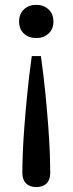

<svg xmlns="http://www.w3.org/2000/svg" viewBox="-20 -581 300 794"><path d="M149.2 -349.2Q160.6 -266.9 168 -191.9Q175.4 -116.9 179.9 -53.4Q184.5 10.1 186.2 57.4Q187.8 104.7 187.8 133.2Q187.8 162.3 172.7 177.5Q157.5 192.7 130.1 192.7Q103.1 192.7 87.7 177.5Q72.4 162.3 72.4 133.2Q72.4 104.7 74.1 57.4Q75.7 10.1 80.5 -53.4Q85.2 -116.9 92.6 -191.9Q99.9 -266.9 111.4 -349.2ZM130.4 -561Q160.5 -561 180.7 -542.2Q200.9 -523.3 200.9 -492.1Q200.9 -460.4 180.7 -442.1Q160.5 -423.7 130.4 -423.7Q98.7 -423.7 78.9 -442.1Q59 -460.4 59 -492.1Q59 -523.3 78.9 -542.2Q98.7 -561 130.4 -561Z"/></svg>

Font: Savate ExtraLight
Style: Regular
Weight: 200
Designer: Max Esnée
Foundry: Plomb Type
Version: Version 2.000